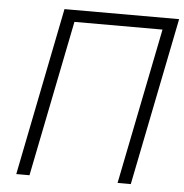

<svg xmlns="http://www.w3.org/2000/svg" viewBox="-51 -761 778 810"><g transform="rotate(5 337.5 -355.5)"><path d="M532.5 0H476.5L609 -661H236L103.5 0H47.5L189.5 -711H675Z"/></g></svg>

Font: Roberto Sans Light
Style: Italic
Weight: 300
Italic angle: -11°
Designer: Google
Version: Version 1.00;June 11, 2020;FontCreator 12.0.0.2522 64-bit; t